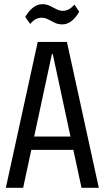

<svg xmlns="http://www.w3.org/2000/svg" viewBox="-20 -901 502 921"><path d="M161 -700H301L454 0H371L233 -642H229L91 0H8ZM114 -246H349V-182H114ZM101 -820Q119 -850 139.5 -865.5Q160 -881 183 -881Q203 -881 219 -873Q235 -865 250.5 -857Q266 -849 281 -849Q296 -849 309.5 -856Q323 -863 337 -879L360 -845Q343 -815 322.5 -799.5Q302 -784 279 -784Q259 -784 242.5 -792Q226 -800 211 -808Q196 -816 180 -816Q165 -816 151.5 -809Q138 -802 125 -786Z"/></svg>

Font: Pathway Extreme Condensed
Style: Regular
Weight: 400
Width: 3
Version: Version 1.001;gftools[0.9.26]